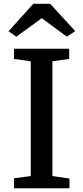

<svg xmlns="http://www.w3.org/2000/svg" viewBox="-20 -1003 444 1023"><path d="M25.4 0ZM144 -64.9V-676.3L54.7 -689V-743.2H348.6V-689L259.3 -676.8V-64.9L350.1 -51.8V0H54.7V-53.2ZM157.7 -982.9H247.1L380.9 -837.4L335.9 -807.6L202.6 -906.2L66.9 -807.6L25.4 -836.4Z"/></svg>

Font: Merriweather
Style: Regular
Weight: 400
Designer: Eben Sorkin
Foundry: Eben Sorkin
Version: Version 1.584; ttfautohint (v1.6)